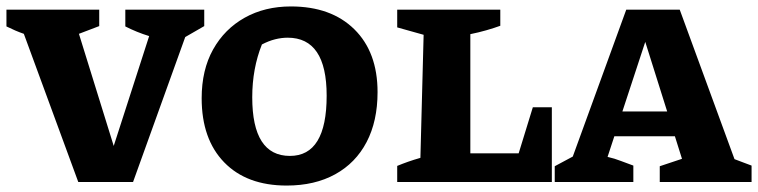

<svg xmlns="http://www.w3.org/2000/svg" viewBox="-30 -565 2353 596"><path d="M213 0 44 -460Q18 -469 -10 -483V-535H278V-484L215 -460L323 -112L433 -453Q394 -465 359 -483V-535H604V-484L545 -450L383 0Z M860 11Q736 11 666 -61Q596 -133 596 -260Q596 -348 631.5 -411.5Q667 -475 729.5 -510Q792 -545 873 -545Q998 -545 1070 -474Q1142 -403 1142 -279Q1142 -189 1108 -124Q1074 -59 1010.5 -24Q947 11 860 11ZM870 -81Q984 -81 984 -268Q984 -448 863 -448Q844 -448 824 -443Q804 -438 783 -427Q753 -352 753 -263Q753 -81 870 -81Z M1624 -232H1683V0H1203V-50Q1220 -57 1237 -63Q1254 -69 1275 -75L1285 -457L1203 -480V-535H1523V-485Q1504 -478 1479.5 -471Q1455 -464 1430 -459V-89H1580Z M2250 -71Q2264 -66 2275 -61.5Q2286 -57 2303 -51V0H2018V-49L2087 -72L2065 -142H1877L1856 -78Q1878 -73 1897 -65.5Q1916 -58 1936 -51V0H1692V-49L1748 -79L1914 -535H2080ZM1902 -219H2041L1973 -435Z"/></svg>

Font: Piazzolla SC
Style: Bold
Weight: 700
Designer: Juan Pablo del Peral
Foundry: Huerta Tipografica
Version: Version 1.330